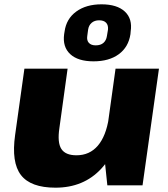

<svg xmlns="http://www.w3.org/2000/svg" viewBox="-20 -858 780 889"><path d="M255 -265Q245 -198 264 -168.5Q283 -139 334 -139Q395 -139 433 -183.5Q471 -228 484 -313L563 -400L553 -328Q530 -164 448.5 -76.5Q367 11 237 11Q122 11 77 -47.5Q32 -106 50 -233L93 -540H293ZM640 0H477L461 -152L515 -540H716ZM413 -574Q341 -574 305 -607.5Q269 -641 277 -700L279 -712Q287 -771 333 -804.5Q379 -838 450 -838Q522 -838 558 -804.5Q594 -771 585 -712L584 -700Q575 -640 530 -607Q485 -574 413 -574ZM423 -648Q446 -648 459 -659.5Q472 -671 475 -691L480 -721Q482 -741 471.5 -752.5Q461 -764 439 -764Q418 -764 404.5 -752.5Q391 -741 388 -721L384 -691Q381 -671 391.5 -659.5Q402 -648 423 -648Z"/></svg>

Font: Pathway Extreme 28pt ExtraBold
Style: Italic
Weight: 800
Italic angle: -8°
Designer: Eduardo Rodriguez Tunni
Foundry: Eduardo Rodriguez Tunni
Version: Version 1.001;gftools[0.9.26]